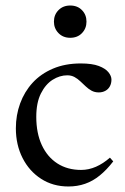

<svg xmlns="http://www.w3.org/2000/svg" viewBox="-20 -666 454 696"><path d="M273 -436Q314 -436 338.2 -426.8Q362.5 -417.5 373.2 -404Q384 -390.5 384 -377.5Q384 -363.5 378.2 -353Q372.5 -342.5 362 -336.8Q351.5 -331 338 -331Q323.5 -331 312 -337.2Q300.5 -343.5 290.8 -352.8Q281 -362 271.2 -371.2Q261.5 -380.5 250 -386.8Q238.5 -393 224 -393Q196.5 -393 170.8 -376.8Q145 -360.5 128.2 -327Q111.5 -293.5 111.5 -242.5Q111.5 -183.5 131.5 -140.2Q151.5 -97 188 -73.5Q224.5 -50 274 -50Q301.5 -50 327.8 -61.5Q354 -73 378.5 -94.5L390.5 -81Q366.5 -50 341.5 -29.8Q316.5 -9.5 288.5 0.2Q260.5 10 228 10Q172 10 129 -17.8Q86 -45.5 61.8 -93.2Q37.5 -141 37.5 -201Q37.5 -248.5 53 -291Q68.5 -333.5 98.2 -366Q128 -398.5 172 -417.2Q216 -436 273 -436ZM234.5 -529Q208.5 -529 192 -546Q175.5 -563 175.5 -587.5Q175.5 -612.5 192 -629.2Q208.5 -646 234.5 -646Q261 -646 277.2 -629.2Q293.5 -612.5 293.5 -587.5Q293.5 -563 277.2 -546Q261 -529 234.5 -529Z"/></svg>

Font: Newsreader Text
Style: Regular
Weight: 400
Designer: Hugues Gentile
Foundry: Production Type
Version: Version 1.001